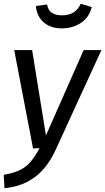

<svg xmlns="http://www.w3.org/2000/svg" viewBox="-29 -795 563 1028"><path d="M419 -527H514L270 5Q245 61 208.5 105Q172 149 120 177Q68 205 -5 213L-9 141Q45 132 79.5 114.5Q114 97 137.5 68Q161 39 183 -2L148 0L47 -527H143L217 -70ZM301 -643Q261 -643 231 -658Q201 -673 183.5 -700Q166 -727 163 -763L223 -771Q229 -739 249 -726Q269 -713 303 -713Q339 -713 364 -728Q389 -743 403 -775L462 -757Q449 -702 404.5 -672.5Q360 -643 301 -643Z"/></svg>

Font: Fira Sans Variable
Style: Italic
Weight: 397
Italic angle: -8°
Designer: Carrois Corporate & Edenspiekermann AG
Foundry: Carrois Corporate GbR & Edenspiekermann AG
Version: Version 4.202